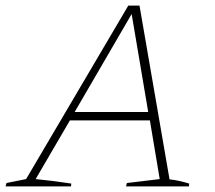

<svg xmlns="http://www.w3.org/2000/svg" viewBox="-42 -664 767 684"><path d="M562 -25Q581 -23 598.5 -19Q616 -15 632 -10L631 0H407L410 -12L527 -26L492 -235H207L85 -26Q117 -23 148.5 -19Q180 -15 212 -10L211 0H-22L-19 -12L51 -26L415 -644H455ZM224 -265H486L427 -614Z"/></svg>

Font: Piazzolla Thin
Style: Italic
Weight: 100
Italic angle: -11.3°
Designer: Juan Pablo del Peral
Foundry: Huerta Tipografica
Version: Version 1.330